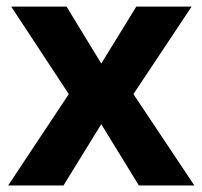

<svg xmlns="http://www.w3.org/2000/svg" viewBox="-20 -566 618 586"><path d="M189.9 -278.8 14.2 -545.9H183.1L289.1 -372.1L396 -545.9H564.9L387.2 -278.8L573.2 0H403.8L289.1 -187L173.8 0H4.9Z"/></svg>

Font: Wonky
Style: Regular
Weight: 400
Designer: Monotype Design Team
Foundry: Monotype Imaging Inc.
Version: Version 3.000